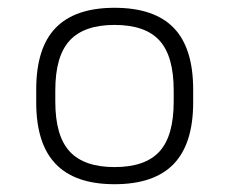

<svg xmlns="http://www.w3.org/2000/svg" viewBox="-20 -758 590 493"><path d="M274 -285Q173 -285 123 -337Q73 -389 73 -495V-528Q73 -635 123 -686.5Q173 -738 274 -738Q376 -738 426 -686.5Q476 -635 476 -528V-495Q476 -389 426 -337Q376 -285 274 -285ZM274 -329Q353 -329 389.5 -369Q426 -409 426 -497V-526Q426 -614 389.5 -654Q353 -694 274 -694Q196 -694 159 -654Q122 -614 122 -526V-497Q122 -409 159 -369Q196 -329 274 -329Z"/></svg>

Font: M PLUS Code Latin SemiExpanded Light
Style: Regular
Weight: 300
Width: 6
Designer: Coji Morishita
Foundry: UNDERFOREST DESIGN
Version: Version 1.002; ttfautohint (v1.8.3)